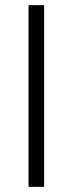

<svg xmlns="http://www.w3.org/2000/svg" viewBox="-20 -720 280 740"><path d="M90 -700H150V0H90Z"/></svg>

Font: Haskoy Light
Style: Regular
Weight: 300
Designer: Ertekin Erdin
Foundry: Ertekin Erdin
Version: Version 2.000; ttfautohint (v1.8.4.7-5d5b)